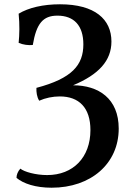

<svg xmlns="http://www.w3.org/2000/svg" viewBox="-20 -705 622 896"><path d="M321 -307C441 -357 500 -422 500 -511C500 -615 423 -685 260 -685C181 -685 113 -669 67 -641C72 -592 71 -543 67 -505C88 -496 112 -493 133 -495C150 -596 181 -632 248 -632C325 -632 369 -586 369 -498C369 -402 317 -339 150 -295C149 -276 152 -252 163 -235C192 -248 226 -255 259 -255C349 -255 402 -202 402 -98C402 29 322 112 200 112C147 112 93 97 75 82C63 95 57 111 57 125C89 152 146 171 221 171C404 171 534 59 534 -105C534 -245 440 -307 321 -307Z"/></svg>

Font: Vollkorn Semibold
Style: Regular
Weight: 600
Designer: Friedrich Althausen
Foundry: Friedrich Althausen
Version: Version 4.015;PS 004.015;hotconv 1.0.88;makeotf.lib2.5.64775